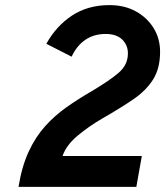

<svg xmlns="http://www.w3.org/2000/svg" viewBox="-20 -732 647 752"><path d="M52.5 0Q65.5 -80.5 92.5 -138.5Q119.5 -196.5 157.2 -238.2Q195 -280 240.8 -312.2Q286.5 -344.5 337 -373.5Q408 -415.5 444.5 -446.8Q481 -478 481 -523Q481 -555 458.8 -577Q436.5 -599 393.5 -599Q348 -599 314.2 -576Q280.5 -553 260.5 -510L161.5 -560.5Q200 -630 262 -671Q324 -712 409 -712Q467.5 -712 512 -687.5Q556.5 -663 581.8 -621.8Q607 -580.5 607 -529.5Q607 -464 579.5 -420.5Q552 -377 501.8 -342.8Q451.5 -308.5 382.5 -269Q329.5 -238.5 284.5 -201Q239.5 -163.5 225 -121H535.5L514 0Z"/></svg>

Font: Overpass
Style: Bold Italic
Weight: 700
Italic angle: -10°
Designer: Delve Withrington, Dave Bailey, Thomas Jockin
Foundry: Delve Fonts LLC
Version: Version 4.000; ttfautohint (v1.8.3)